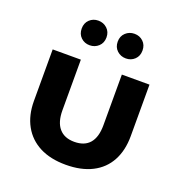

<svg xmlns="http://www.w3.org/2000/svg" viewBox="-137 -881 958 1012"><g transform="rotate(20 342.0 -375.5)"><path d="M447 -624Q418 -624 397.5 -643Q377 -662 377 -693Q377 -724 397.5 -743Q418 -762 447 -762Q476 -762 496 -743Q516 -724 516 -693Q516 -662 496 -643Q476 -624 447 -624ZM244 -624Q215 -624 195 -643Q175 -662 175 -693Q175 -724 195 -743Q215 -762 244 -762Q273 -762 293.5 -743Q314 -724 314 -693Q314 -662 293.5 -643Q273 -624 244 -624ZM341 11Q255 11 194.5 -20Q134 -51 101.5 -109.5Q69 -168 69 -248V-537H227V-253Q227 -187 256.5 -152.5Q286 -118 342 -118Q399 -118 428 -152Q457 -186 457 -253V-537H612V-248Q612 -168 580.5 -109.5Q549 -51 488 -20Q427 11 341 11Z"/></g></svg>

Font: Montserrat Z
Style: Bold
Weight: 700
Designer: Julieta Ulanovsky
Foundry: Julieta Ulanovsky
Version: Version 8.000